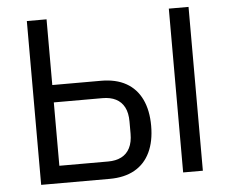

<svg xmlns="http://www.w3.org/2000/svg" viewBox="-50 -756 976 815"><g transform="rotate(-5 437.5 -349.0)"><path d="M93 0V-698H177V-418H385Q448 -418 491.5 -393.5Q535 -369 557.5 -322Q580 -275 580 -209Q580 -143 557.5 -96Q535 -49 491.5 -24.5Q448 0 385 0ZM177 -74H385Q418 -74 441.5 -86Q465 -98 477.5 -122.5Q490 -147 490 -183V-235Q490 -272 477.5 -296Q465 -320 441.5 -332Q418 -344 385 -344H177ZM698 0V-698H782V0Z"/></g></svg>

Font: IBM Plex Sans
Style: Regular
Weight: 400
Designer: Mike Abbink, Paul van der Laan, Pieter van Rosmalen
Foundry: Bold Monday
Version: Version 3.201